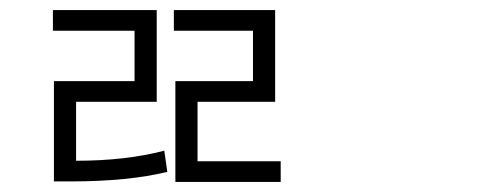

<svg xmlns="http://www.w3.org/2000/svg" viewBox="-20 -757 960 381"><path d="M131 -555V-438Q230 -438 306 -458L312 -416Q235 -397 120 -397H87V-596H247V-696H85V-737H291V-555ZM372 -437H537V-396H328V-596H482V-696H325V-737H526V-555H372Z"/></svg>

Font: Noto Sans Korean Light
Style: Regular
Weight: 300
Designer: Ryoko NISHIZUKA  (kana & ideographs); Paul D. Hunt (Latin, Greek & Cyrillic); Wenlong ZHANG  (bopomofo); Sandoll Communi
Foundry: Adobe Systems Incorporated
Version: Version 1.000;PS 1;hotconv 1.0.78;makeotf.lib2.5.61930